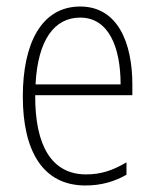

<svg xmlns="http://www.w3.org/2000/svg" viewBox="-20 -559 475 589"><path d="M226 -539C108 -539 50 -427 50 -263C50 -98 110 10 242 10C291 10 331 -2 368 -23V-61C324 -35 288 -24 244 -24C140 -24 87 -110 88 -267H386V-300C386 -428 341 -539 226 -539ZM226 -505C313 -505 350 -415 350 -300H89C96 -437 147 -505 226 -505Z"/></svg>

Font: Noto Sans Ethiopic Condensed ExtraLight
Style: Regular
Weight: 200
Width: 3
Designer: Monotype Design Team
Foundry: Monotype Imaging Inc.
Version: Version 2.102